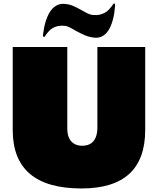

<svg xmlns="http://www.w3.org/2000/svg" viewBox="-20 -1045 892 1084"><path d="M623.5 -1025.4Q630.9 -1025.4 629.9 -1013.7Q628.4 -995.6 625.5 -974.4Q622.6 -953.1 616.9 -932.4Q611.3 -911.6 602.5 -892.3Q593.8 -873 581.3 -859.1Q568.8 -845.2 551.5 -837.6Q534.2 -830.1 511.7 -832.5Q483.9 -835.4 460.2 -845.5Q436.5 -855.5 416 -866.9Q395.5 -878.4 377.7 -888.2Q359.9 -897.9 344.2 -899.4Q322.3 -901.4 305.9 -897.5Q289.6 -893.6 277.6 -886.5Q265.6 -879.4 257.3 -870.6Q249 -861.8 243.4 -854.2Q237.8 -846.7 234.6 -841.3Q231.4 -835.9 229 -836.4Q221.2 -837.4 222.7 -848.6Q225.1 -867.7 229 -888.4Q232.9 -909.2 239.5 -929.2Q246.1 -949.2 255.4 -967Q264.6 -984.9 277.6 -997.8Q290.5 -1010.7 307.4 -1017.8Q324.2 -1024.9 345.7 -1022.9Q371.6 -1021 393.3 -1011.5Q415 -1002 434.3 -991Q453.6 -980 470.9 -970.9Q488.3 -961.9 504.9 -960.4Q527.3 -958.5 544.2 -962.6Q561 -966.8 573.5 -974.1Q585.9 -981.4 594.5 -990.5Q603 -999.5 608.9 -1007.3Q614.7 -1015.1 618.2 -1020.3Q621.6 -1025.4 623.5 -1025.4ZM439.9 19Q51.8 19 51.8 -311V-779.8H359.9V-319.8Q359.9 -250.5 406.2 -229.5Q422.4 -222.2 444.8 -222.2Q508.3 -222.2 524.9 -282.7Q529.8 -300.8 529.8 -321.8V-779.8H799.8V-311Q799.8 19 439.9 19Z"/></svg>

Font: Fz Rammetto One
Style: Regular
Weight: 400
Designer: Vernon Adams
Foundry: Vernon Adams
Version: Vit hóa bi c Thuy @ FontZin.Com